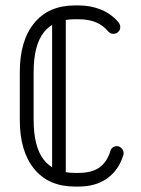

<svg xmlns="http://www.w3.org/2000/svg" viewBox="-20 -684 520 708"><path d="M387 -127.2Q388.9 -134.8 395.5 -139.9Q402.1 -145.1 411 -145.1Q421.1 -145.1 428.5 -136.9Q435.9 -128.8 435.9 -119Q435.9 -116.5 435.5 -114.8Q435.1 -113.1 434.4 -111Q417.5 -56.4 375.2 -26.2Q333 4 269 4H256.6Q159.6 4 106.3 -60.9Q53 -125.8 53 -241.9V-418.1Q53 -534.2 106.3 -599.1Q159.6 -664 256.6 -664H269Q314.8 -664 352.7 -648.4Q390.6 -632.9 417 -601.8Q423.5 -593.2 423.5 -584.1Q423.5 -573.8 416.1 -566.5Q408.8 -559.2 398 -559.2Q386.5 -559.2 379.6 -567.5Q360.1 -590.8 333.6 -601.9Q307.1 -613 269 -613H256.6Q179.6 -613 141.8 -565.1Q104 -517.2 104 -418.1V-241.9Q104 -142.4 141.8 -94.4Q179.6 -46.4 256.6 -46.4H269Q318.8 -46.4 346.8 -66.5Q374.8 -86.6 387 -127.2ZM172.2 -619Q172.2 -629.1 179.3 -636.5Q186.4 -643.9 197.1 -643.9Q207.9 -643.9 215.2 -636.5Q222.6 -629.1 222.6 -619V-40.6Q222.6 -30.5 215.2 -23.1Q207.9 -15.8 197.1 -15.8Q186.4 -15.8 179.3 -23.1Q172.2 -30.5 172.2 -40.6Z"/></svg>

Font: Libertine-Super Thin
Style: Regular
Weight: 100
Designer: Bastien Sozeau
Foundry: NBR — Bastien Sozeau
Version: Version 2.003;gftools[0.9.33]